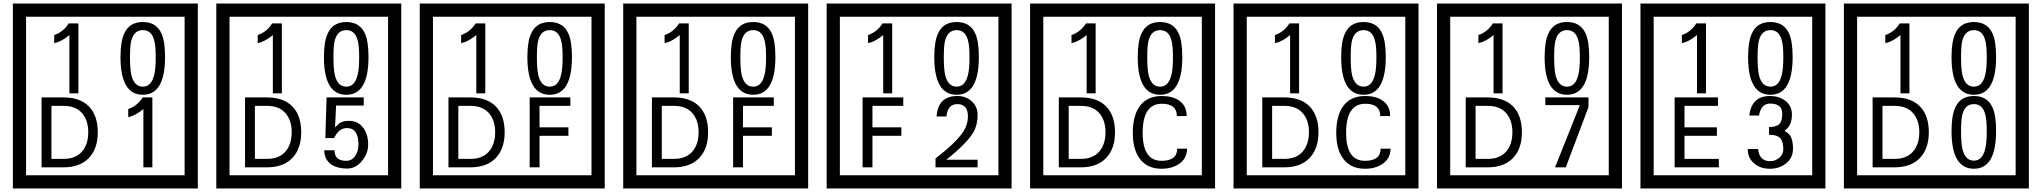

<svg xmlns="http://www.w3.org/2000/svg" viewBox="-20 -980 11590 1090"><path d="M1103 90H53V-960H1103ZM1028 15V-885H128V15ZM425 -450H374V-781Q328 -743 288 -735V-781Q339 -798 370 -847H425ZM917 -656Q917 -442 791 -442Q664 -442 664 -656Q664 -744 685 -789Q714 -855 791 -855Q868 -855 897 -789Q917 -745 917 -656ZM864 -656Q864 -723 855 -752Q840 -809 791 -809Q742 -809 726 -752Q718 -723 718 -656Q718 -587 726 -553Q742 -488 791 -488Q839 -488 855 -554Q864 -587 864 -656ZM535 -229Q535 -136 484.5 -83Q434 -30 340 -30H216V-427H340Q435 -427 485 -375.5Q535 -324 535 -229ZM481 -229Q481 -298 445 -338.5Q409 -379 341 -379H272V-78H341Q409 -78 445 -119Q481 -160 481 -229ZM845 -30H794V-361Q748 -323 708 -315V-361Q759 -378 790 -427H845Z M2258 90H1208V-960H2258ZM2183 15V-885H1283V15ZM1580 -450H1529V-781Q1483 -743 1443 -735V-781Q1494 -798 1525 -847H1580ZM2072 -656Q2072 -442 1946 -442Q1819 -442 1819 -656Q1819 -744 1840 -789Q1869 -855 1946 -855Q2023 -855 2052 -789Q2072 -745 2072 -656ZM2019 -656Q2019 -723 2010 -752Q1995 -809 1946 -809Q1897 -809 1881 -752Q1873 -723 1873 -656Q1873 -587 1881 -553Q1897 -488 1946 -488Q1994 -488 2010 -554Q2019 -587 2019 -656ZM1690 -229Q1690 -136 1639.5 -83Q1589 -30 1495 -30H1371V-427H1495Q1590 -427 1640 -375.5Q1690 -324 1690 -229ZM1636 -229Q1636 -298 1600 -338.5Q1564 -379 1496 -379H1427V-78H1496Q1564 -78 1600 -119Q1636 -160 1636 -229ZM2070 -160Q2071 -111 2035.5 -67Q2000 -23 1951 -23Q1896 -23 1861 -46Q1821 -74 1821 -127H1879Q1879 -67 1945 -67Q1979 -67 1998 -97Q2015 -124 2015 -159Q2015 -253 1950 -253Q1903 -253 1877 -196H1827L1834 -427H2045V-381H1888L1882 -257Q1895 -269 1908 -281Q1927 -294 1962 -294Q2014 -294 2044 -252Q2070 -215 2070 -160Z M3413 90H2363V-960H3413ZM3338 15V-885H2438V15ZM2735 -450H2684V-781Q2638 -743 2598 -735V-781Q2649 -798 2680 -847H2735ZM3227 -656Q3227 -442 3101 -442Q2974 -442 2974 -656Q2974 -744 2995 -789Q3024 -855 3101 -855Q3178 -855 3207 -789Q3227 -745 3227 -656ZM3174 -656Q3174 -723 3165 -752Q3150 -809 3101 -809Q3052 -809 3036 -752Q3028 -723 3028 -656Q3028 -587 3036 -553Q3052 -488 3101 -488Q3149 -488 3165 -554Q3174 -587 3174 -656ZM2845 -229Q2845 -136 2794.5 -83Q2744 -30 2650 -30H2526V-427H2650Q2745 -427 2795 -375.5Q2845 -324 2845 -229ZM2791 -229Q2791 -298 2755 -338.5Q2719 -379 2651 -379H2582V-78H2651Q2719 -78 2755 -119Q2791 -160 2791 -229ZM3218 -379H3043V-257H3207V-209H3043V-30H2987V-427H3218Z M4568 90H3518V-960H4568ZM4493 15V-885H3593V15ZM3890 -450H3839V-781Q3793 -743 3753 -735V-781Q3804 -798 3835 -847H3890ZM4382 -656Q4382 -442 4256 -442Q4129 -442 4129 -656Q4129 -744 4150 -789Q4179 -855 4256 -855Q4333 -855 4362 -789Q4382 -745 4382 -656ZM4329 -656Q4329 -723 4320 -752Q4305 -809 4256 -809Q4207 -809 4191 -752Q4183 -723 4183 -656Q4183 -587 4191 -553Q4207 -488 4256 -488Q4304 -488 4320 -554Q4329 -587 4329 -656ZM4000 -229Q4000 -136 3949.5 -83Q3899 -30 3805 -30H3681V-427H3805Q3900 -427 3950 -375.5Q4000 -324 4000 -229ZM3946 -229Q3946 -298 3910 -338.5Q3874 -379 3806 -379H3737V-78H3806Q3874 -78 3910 -119Q3946 -160 3946 -229ZM4373 -379H4198V-257H4362V-209H4198V-30H4142V-427H4373Z M5723 90H4673V-960H5723ZM5648 15V-885H4748V15ZM5045 -450H4994V-781Q4948 -743 4908 -735V-781Q4959 -798 4990 -847H5045ZM5537 -656Q5537 -442 5411 -442Q5284 -442 5284 -656Q5284 -744 5305 -789Q5334 -855 5411 -855Q5488 -855 5517 -789Q5537 -745 5537 -656ZM5484 -656Q5484 -723 5475 -752Q5460 -809 5411 -809Q5362 -809 5346 -752Q5338 -723 5338 -656Q5338 -587 5346 -553Q5362 -488 5411 -488Q5459 -488 5475 -554Q5484 -587 5484 -656ZM5108 -379H4933V-257H5097V-209H4933V-30H4877V-427H5108ZM5530 -30H5291V-81Q5412 -173 5452 -238Q5475 -276 5475 -319Q5475 -389 5415 -389Q5360 -389 5353 -319H5297Q5305 -435 5415 -435Q5463 -435 5496.5 -405Q5530 -375 5530 -327Q5530 -271 5506 -229Q5468 -165 5352 -73H5530Z M6878 90H5828V-960H6878ZM6803 15V-885H5903V15ZM6200 -450H6149V-781Q6103 -743 6063 -735V-781Q6114 -798 6145 -847H6200ZM6692 -656Q6692 -442 6566 -442Q6439 -442 6439 -656Q6439 -744 6460 -789Q6489 -855 6566 -855Q6643 -855 6672 -789Q6692 -745 6692 -656ZM6639 -656Q6639 -723 6630 -752Q6615 -809 6566 -809Q6517 -809 6501 -752Q6493 -723 6493 -656Q6493 -587 6501 -553Q6517 -488 6566 -488Q6614 -488 6630 -554Q6639 -587 6639 -656ZM6310 -229Q6310 -136 6259.5 -83Q6209 -30 6115 -30H5991V-427H6115Q6210 -427 6260 -375.5Q6310 -324 6310 -229ZM6256 -229Q6256 -298 6220 -338.5Q6184 -379 6116 -379H6047V-78H6116Q6184 -78 6220 -119Q6256 -160 6256 -229ZM6719 -136Q6719 -80 6673 -49Q6633 -22 6574 -22Q6489 -22 6447 -84Q6411 -136 6411 -226Q6411 -317 6446 -371Q6488 -435 6575 -435Q6637 -435 6674 -409Q6717 -379 6717 -321H6661Q6661 -391 6576 -391Q6467 -391 6467 -226Q6467 -67 6574 -67Q6663 -67 6663 -136Z M8033 90H6983V-960H8033ZM7958 15V-885H7058V15ZM7355 -450H7304V-781Q7258 -743 7218 -735V-781Q7269 -798 7300 -847H7355ZM7847 -656Q7847 -442 7721 -442Q7594 -442 7594 -656Q7594 -744 7615 -789Q7644 -855 7721 -855Q7798 -855 7827 -789Q7847 -745 7847 -656ZM7794 -656Q7794 -723 7785 -752Q7770 -809 7721 -809Q7672 -809 7656 -752Q7648 -723 7648 -656Q7648 -587 7656 -553Q7672 -488 7721 -488Q7769 -488 7785 -554Q7794 -587 7794 -656ZM7465 -229Q7465 -136 7414.5 -83Q7364 -30 7270 -30H7146V-427H7270Q7365 -427 7415 -375.5Q7465 -324 7465 -229ZM7411 -229Q7411 -298 7375 -338.5Q7339 -379 7271 -379H7202V-78H7271Q7339 -78 7375 -119Q7411 -160 7411 -229ZM7874 -136Q7874 -80 7828 -49Q7788 -22 7729 -22Q7644 -22 7602 -84Q7566 -136 7566 -226Q7566 -317 7601 -371Q7643 -435 7730 -435Q7792 -435 7829 -409Q7872 -379 7872 -321H7816Q7816 -391 7731 -391Q7622 -391 7622 -226Q7622 -67 7729 -67Q7818 -67 7818 -136Z M9188 90H8138V-960H9188ZM9113 15V-885H8213V15ZM8510 -450H8459V-781Q8413 -743 8373 -735V-781Q8424 -798 8455 -847H8510ZM9002 -656Q9002 -442 8876 -442Q8749 -442 8749 -656Q8749 -744 8770 -789Q8799 -855 8876 -855Q8953 -855 8982 -789Q9002 -745 9002 -656ZM8949 -656Q8949 -723 8940 -752Q8925 -809 8876 -809Q8827 -809 8811 -752Q8803 -723 8803 -656Q8803 -587 8811 -553Q8827 -488 8876 -488Q8924 -488 8940 -554Q8949 -587 8949 -656ZM8620 -229Q8620 -136 8569.5 -83Q8519 -30 8425 -30H8301V-427H8425Q8520 -427 8570 -375.5Q8620 -324 8620 -229ZM8566 -229Q8566 -298 8530 -338.5Q8494 -379 8426 -379H8357V-78H8426Q8494 -78 8530 -119Q8566 -160 8566 -229ZM8998 -372 8869 -30H8808L8949 -383H8753V-427H8998Z M10343 90H9293V-960H10343ZM10268 15V-885H9368V15ZM9665 -450H9614V-781Q9568 -743 9528 -735V-781Q9579 -798 9610 -847H9665ZM10157 -656Q10157 -442 10031 -442Q9904 -442 9904 -656Q9904 -744 9925 -789Q9954 -855 10031 -855Q10108 -855 10137 -789Q10157 -745 10157 -656ZM10104 -656Q10104 -723 10095 -752Q10080 -809 10031 -809Q9982 -809 9966 -752Q9958 -723 9958 -656Q9958 -587 9966 -553Q9982 -488 10031 -488Q10079 -488 10095 -554Q10104 -587 10104 -656ZM9738 -30H9487V-427H9733V-379H9543V-257H9727V-209H9543V-78H9738ZM10159 -136Q10159 -84 10120.5 -53Q10082 -22 10029 -22Q9974 -22 9940 -51Q9902 -82 9902 -134H9961Q9967 -65 10030 -65Q10058 -65 10081 -84.5Q10104 -104 10104 -132Q10104 -177 10086 -196Q10068 -215 10023 -215V-259Q10065 -259 10081.5 -276Q10098 -293 10098 -334Q10098 -392 10029 -392Q9978 -392 9966 -324H9911Q9924 -435 10028 -435Q10079 -435 10114 -409Q10153 -380 10153 -330Q10153 -265 10111 -238Q10135 -222 10143 -210Q10159 -185 10159 -136Z M11498 90H10448V-960H11498ZM11423 15V-885H10523V15ZM10820 -450H10769V-781Q10723 -743 10683 -735V-781Q10734 -798 10765 -847H10820ZM11312 -656Q11312 -442 11186 -442Q11059 -442 11059 -656Q11059 -744 11080 -789Q11109 -855 11186 -855Q11263 -855 11292 -789Q11312 -745 11312 -656ZM11259 -656Q11259 -723 11250 -752Q11235 -809 11186 -809Q11137 -809 11121 -752Q11113 -723 11113 -656Q11113 -587 11121 -553Q11137 -488 11186 -488Q11234 -488 11250 -554Q11259 -587 11259 -656ZM10930 -229Q10930 -136 10879.5 -83Q10829 -30 10735 -30H10611V-427H10735Q10830 -427 10880 -375.5Q10930 -324 10930 -229ZM10876 -229Q10876 -298 10840 -338.5Q10804 -379 10736 -379H10667V-78H10736Q10804 -78 10840 -119Q10876 -160 10876 -229ZM11312 -236Q11312 -22 11186 -22Q11059 -22 11059 -236Q11059 -324 11080 -369Q11109 -435 11186 -435Q11263 -435 11292 -369Q11312 -325 11312 -236ZM11259 -236Q11259 -303 11250 -332Q11235 -389 11186 -389Q11137 -389 11121 -332Q11113 -303 11113 -236Q11113 -167 11121 -133Q11137 -68 11186 -68Q11234 -68 11250 -134Q11259 -167 11259 -236Z"/></svg>

Font: Unicode BMP Fallback SIL
Style: Regular
Weight: 400
Foundry: NRSI, SIL International
Version: Version 5.1 Based on Unicode 5.1